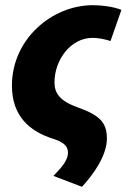

<svg xmlns="http://www.w3.org/2000/svg" viewBox="-20 -532 502 740"><path d="M296 188C344 136 392 65 392 2C392 -60 364 -88 280 -118C212 -142 190 -172 190 -214C190 -303 254 -386 336 -386C358 -386 380 -382 406 -374L448 -494C418 -506 374 -512 338 -512C180 -512 26 -381 26 -202C26 -84 95 -26 182 2C220 14 242 28 242 56C242 90 210 120 186 146Z"/></svg>

Font: Source Sans Pro Black
Style: Italic
Weight: 900
Italic angle: -11°
Designer: Paul D. Hunt
Foundry: Adobe Systems Incorporated
Version: Version 3.006;hotconv 1.0.111;makeotfexe 2.5.65597